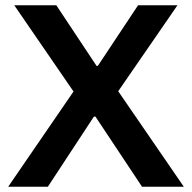

<svg xmlns="http://www.w3.org/2000/svg" viewBox="-20 -706 726 726"><path d="M11 0 258 -360 34 -686H193L345 -457H350L502 -686H651L427 -361L675 0H517L341 -265H335L161 0Z"/></svg>

Font: Archivo Variable SemiBold
Style: Regular
Weight: 600
Designer: Hector Gatti
Foundry: Omnibus-Type
Version: Version 2.001